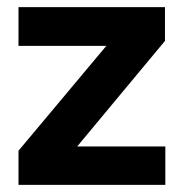

<svg xmlns="http://www.w3.org/2000/svg" viewBox="-20 -520 517 540"><path d="M32 0V-96L279 -391H32V-500H444V-405L197 -108H445V0Z"/></svg>

Font: Figtree Light
Style: Bold
Weight: 700
Version: Version 2.002